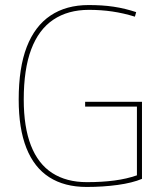

<svg xmlns="http://www.w3.org/2000/svg" viewBox="-20 -730 647 760"><path d="M54 -336Q54 -462 86 -544.5Q118 -627 180 -668.5Q242 -710 331 -710Q357 -710 381.5 -708.5Q406 -707 429.5 -703.5Q453 -700 475.5 -694.5Q498 -689 519 -682L514 -664Q469 -678 424.5 -684.5Q380 -691 332 -691Q249 -691 191 -652Q133 -613 103.5 -534.5Q74 -456 74 -336Q74 -227 102.5 -154Q131 -81 187 -45Q243 -9 324 -9Q384 -9 433 -15.5Q482 -22 522 -36V-308H317V-327H542V-22Q504 -6 446 2Q388 10 323 10Q235 10 175 -28.5Q115 -67 84.5 -144Q54 -221 54 -336Z"/></svg>

Font: Georama ExtraCondensed Thin Thin
Style: Regular
Weight: 250
Version: Version 1.001